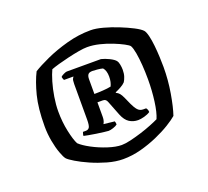

<svg xmlns="http://www.w3.org/2000/svg" viewBox="-95 -847 806 745"><g transform="rotate(-20 308.0 -475.0)"><path d="M295.5 -218.5Q265 -218.5 230.8 -228.2Q196.5 -238 166 -251.5Q135.5 -265 114 -278Q92.5 -291 86 -298Q79 -306 70.8 -328.8Q62.5 -351.5 57 -381.5Q51.5 -411.5 51.5 -442Q51.5 -517 64.5 -567.8Q77.5 -618.5 95.5 -654Q118.5 -668.5 158.5 -686.8Q198.5 -705 247.5 -718.5Q296.5 -732 346.5 -732Q367.5 -732 397 -724Q426.5 -716 456.5 -704Q486.5 -692 510 -679.8Q533.5 -667.5 542 -658Q548 -651 552.5 -632.5Q557 -614 559.5 -589.8Q562 -565.5 563 -541.8Q564 -518 564 -501Q564 -447.5 555 -394.5Q546 -341.5 535 -309.5Q522 -298 496.8 -282.5Q471.5 -267 438.5 -252.5Q405.5 -238 368.8 -228.2Q332 -218.5 295.5 -218.5ZM308.5 -272Q323 -272 345.5 -277.2Q368 -282.5 392 -290Q416 -297.5 436.5 -305.8Q457 -314 469 -320Q479.5 -344 485.2 -387Q491 -430 491 -477Q491 -507 489 -535.2Q487 -563.5 483 -586.5Q479 -609.5 473 -620Q469.5 -625 452.8 -634Q436 -643 412.2 -652.5Q388.5 -662 362 -668.5Q335.5 -675 311 -675Q297 -675 275.5 -671.2Q254 -667.5 230.8 -662Q207.5 -656.5 187.2 -650.8Q167 -645 155.5 -640.5Q147.5 -624 139.2 -596.2Q131 -568.5 126 -537.2Q121 -506 121 -479Q121 -435 129.5 -395.5Q138 -356 147.5 -338Q162 -324 191 -308.5Q220 -293 252.5 -282.5Q285 -272 308.5 -272ZM279 -341Q275.5 -341 261.5 -342.8Q247.5 -344.5 230.2 -347Q213 -349.5 199 -352.2Q185 -355 180.5 -356Q180.5 -360.5 181.8 -364.5Q183 -368.5 184 -371.5H196Q206 -371.5 210.8 -379.2Q215.5 -387 215.5 -411.5V-557.5Q215.5 -574.5 219 -579.8Q222.5 -585 223 -586H184Q182 -589 180.8 -593Q179.5 -597 179 -600Q182 -604 191.5 -608.5Q201 -613 205 -613H346Q361 -609.5 378.8 -600.8Q396.5 -592 403 -583.5Q407 -578.5 409.2 -567.2Q411.5 -556 411.5 -545.5Q411.5 -529.5 407.5 -517.5Q403.5 -505.5 398.5 -498Q391.5 -490.5 379.5 -483.8Q367.5 -477 356 -472.5V-470Q364 -466.5 369.8 -459.8Q375.5 -453 381.5 -439.5L394.5 -410.5Q402.5 -393 411.2 -383.2Q420 -373.5 433.5 -373.5H445.5Q447.5 -371.5 449.8 -366.8Q452 -362 452 -356Q442 -349 427 -345Q412 -341 401.5 -341Q381.5 -341 365.5 -351.2Q349.5 -361.5 339.5 -386.5L316 -446.5Q313.5 -453.5 309.2 -456.8Q305 -460 298 -460H276V-399.5Q276 -390.5 273.8 -383.2Q271.5 -376 269 -372.5L314 -367.5Q315 -365 315.8 -361.5Q316.5 -358 316.5 -354Q311 -349 298.8 -345Q286.5 -341 279 -341ZM276 -494.5Q293 -494.5 312 -495.8Q331 -497 345 -500Q348.5 -507.5 350.8 -516.8Q353 -526 353 -538.5Q353 -550.5 350.2 -560Q347.5 -569.5 341.5 -576Q332.5 -578.5 319 -579.8Q305.5 -581 299 -581Q285.5 -581 280.8 -574.5Q276 -568 276 -555.5Z"/></g></svg>

Font: Texturina Medium
Style: Regular
Weight: 500
Designer: Guillermo Torres Carreño
Foundry: Omnibus-Type
Version: Version 1.003